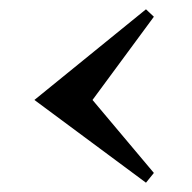

<svg xmlns="http://www.w3.org/2000/svg" viewBox="-20 -564 414 413"><path d="M311 -528 294 -544 54 -349 294 -171 311 -192 179 -349Z"/></svg>

Font: Amita
Style: Regular
Weight: 400
Designer: Eduardo Rodriguez Tunni, Modular Infotech, Brian J. Bonislawsky
Foundry: Eduardo Rodriguez Tunni, Modular Infotech, Brian J. Bonislawsky
Version: Version 1.004